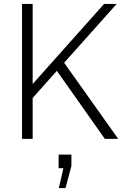

<svg xmlns="http://www.w3.org/2000/svg" viewBox="-20 -706 663 976"><path d="M92 -686V0H146V-208L269 -346L513 0H581L306 -387L573 -686H509L146 -279V-686ZM279 250H313L343 138V80H278V149H302C302 149 280 250 279 250Z"/></svg>

Font: Chivo Light
Style: Regular
Weight: 300
Designer: Hector Gatti
Foundry: Omnibus-Type
Version: Version 1.003;PS 001.003;hotconv 1.0.70;makeotf.lib2.5.58329